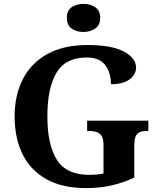

<svg xmlns="http://www.w3.org/2000/svg" viewBox="-20 -955 809 985"><path d="M423 10Q299 10 217.5 -36Q136 -82 95.5 -164.5Q55 -247 55 -358Q55 -466 97 -548.5Q139 -631 222.5 -677.5Q306 -724 428 -724Q553 -724 615.5 -690.5Q678 -657 678 -608Q678 -573 645 -548Q612 -523 549 -523Q549 -584 519 -622Q489 -660 425 -660Q316 -660 269.5 -581.5Q223 -503 223 -358Q223 -213 271.5 -135.5Q320 -58 438 -58Q457 -58 475.5 -59.5Q494 -61 511 -65V-212Q511 -252 493 -267.5Q475 -283 440 -283H427V-336H741V-283H728Q697 -283 683 -267Q669 -251 669 -208V-44Q611 -17 551 -3.5Q491 10 423 10ZM408 -791Q372 -791 347.5 -808.5Q323 -826 323 -863Q323 -901 347.5 -918Q372 -935 408 -935Q443 -935 468.5 -918Q494 -901 494 -863Q494 -826 468.5 -808.5Q443 -791 408 -791Z"/></svg>

Font: Noto Serif Bengali
Style: Bold
Weight: 700
Designer: Juan Bruce, Universal Thirst, Indian Type Foundry and the Monotype Design Team.
Foundry: Monotype Imaging Inc.
Version: Version 2.003; ttfautohint (v1.8.4.7-5d5b)